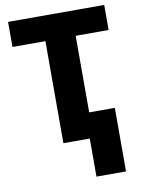

<svg xmlns="http://www.w3.org/2000/svg" viewBox="-99 -781 784 1062"><g transform="rotate(-10 292.5 -250.0)"><path d="M521 213.9V-143.1H377V-573.2H562V-713.9H22V-573.2H207V0H355V213.9Z"/></g></svg>

Font: Noto Reveo Sans
Style: Regular
Weight: 800
Designer: Monotype Design Team
Foundry: Monotype Imaging Inc.
Version: Version 2.007